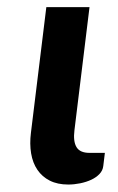

<svg xmlns="http://www.w3.org/2000/svg" viewBox="-20 -504 326 530"><path d="M107.9 -484.4H227.1L185.5 -144.5Q181.6 -113.8 191.2 -97.9Q200.7 -82 227.1 -82H269.5L265.1 -45.9Q263.7 -33.2 254.6 -23.7Q245.6 -14.2 231.9 -7.8Q218.3 -1.5 201.4 2Q184.6 5.4 168.5 5.4Q138.7 5.4 117.4 -5.4Q96.2 -16.1 83.3 -35.2Q70.3 -54.2 65.9 -80.6Q61.5 -106.9 65.4 -137.7Z"/></svg>

Font: Carlito
Style: Bold Italic
Weight: 700
Italic angle: -7°
Designer: Lukasz Dziedzic
Foundry: tyPoland Lukasz Dziedzic
Version: Version 1.104